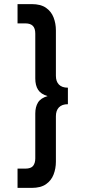

<svg xmlns="http://www.w3.org/2000/svg" viewBox="-20 -708 424 936"><path d="M65.5 208V114H103.5Q131 114 141.5 100.5Q152 87 152 64V-154.5Q152 -186.5 165.2 -208.2Q178.5 -230 212 -239.5Q179.5 -249 165.8 -270.2Q152 -291.5 152 -325.5V-544Q152 -570 140 -582Q128 -594 103.5 -594H65.5V-688H134Q178.5 -688 204.2 -670Q230 -652 241.2 -622.8Q252.5 -593.5 252.5 -560V-338.5Q252.5 -311 267.2 -295.8Q282 -280.5 311 -280.5V-200Q282 -200 267.2 -184.5Q252.5 -169 252.5 -141.5V80Q252.5 113.5 241.2 142.8Q230 172 204.2 190Q178.5 208 134 208Z"/></svg>

Font: League Spartan Thin SemiBold
Style: Regular
Weight: 600
Version: Version 2.002